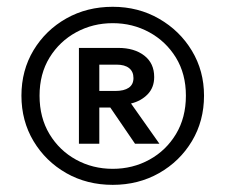

<svg xmlns="http://www.w3.org/2000/svg" viewBox="-20 -766 647 551"><path d="M303.5 -235.5Q229.5 -235.5 170.2 -269.2Q111 -303 76.2 -361Q41.5 -419 41.5 -491.5Q41.5 -564 76.2 -621.8Q111 -679.5 170.2 -713Q229.5 -746.5 303.5 -746.5Q377 -746.5 436.5 -712.2Q496 -678 530.8 -620.2Q565.5 -562.5 565.5 -491.5Q565.5 -419 530.8 -361Q496 -303 436.5 -269.2Q377 -235.5 303.5 -235.5ZM303.5 -281.5Q361 -281.5 408.8 -307.8Q456.5 -334 485 -381.2Q513.5 -428.5 513.5 -491.5Q513.5 -554 484.8 -600.8Q456 -647.5 408.2 -673.5Q360.5 -699.5 303.5 -699.5Q246.5 -699.5 198.8 -673.5Q151 -647.5 122.2 -600.8Q93.5 -554 93.5 -491.5Q93.5 -428.5 122 -381.2Q150.5 -334 198.2 -307.8Q246 -281.5 303.5 -281.5ZM206.5 -353.5V-628.5H319.5Q365.5 -628.5 394 -606.5Q422.5 -584.5 422.5 -545Q422.5 -515 403.8 -495.5Q385 -476 356 -469L437.5 -353.5H367.5L296.5 -457.5H265V-353.5ZM265 -505H311.5Q336 -505 349.5 -514.2Q363 -523.5 363 -542Q363 -560.5 350.5 -570.5Q338 -580.5 314.5 -580.5H265Z"/></svg>

Font: Geologica Thin Cursive ExtraBold
Style: Regular
Weight: 800
Version: Version 1.010;gftools[0.9.28]